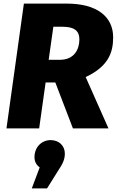

<svg xmlns="http://www.w3.org/2000/svg" viewBox="-20 -715 650 1069"><path d="M610 -507C610 -621 522 -695 351 -695H113L16 0H198L234 -256H288L386 0H584L457 -286C583 -345 610 -422 610 -507ZM277 -566H329C391 -566 422 -545 422 -496C422 -442 395 -382 313 -382H251ZM262 65C213 65 172 103 172 160C172 186 183 204 201 217L157 334H242L302 238C329 198 341 173 341 140C341 96 308 65 262 65Z"/></svg>

Font: Fira Sans ExtraBold
Style: Italic
Weight: 800
Italic angle: -8°
Designer: bBox Type GmbH & Carrois Corporate GbR & Edenspiekermann AG
Foundry: bBox Type GmbH & Carrois Corporate GbR & Edenspiekermann AG
Version: Version 4.301;PS 004.301;hotconv 1.0.88;makeotf.lib2.5.64775